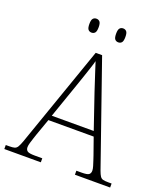

<svg xmlns="http://www.w3.org/2000/svg" viewBox="-163 -1015 982 1127"><g transform="rotate(20 327.5 -452.0)"><path d="M-3 0V-25H18Q41 -25 52 -28.5Q63 -32 70 -43.5Q77 -55 86 -79L308 -714H348L571 -74Q579 -52 586 -41.5Q593 -31 604 -28Q615 -25 638 -25H658V0H438V-25H470Q506 -25 516 -33Q526 -41 526 -57Q526 -68 521 -84.5Q516 -101 510.5 -117.5Q505 -134 502 -143L465 -248H182L145 -144Q142 -135 136.5 -118.5Q131 -102 126 -85Q121 -68 121 -57Q121 -41 131.5 -33Q142 -25 178 -25H225V0ZM192 -279H454L380 -496Q371 -524 360.5 -555.5Q350 -587 340.5 -616.5Q331 -646 324 -668Q320 -651 310 -621.5Q300 -592 290 -561.5Q280 -531 271 -506ZM411 -817Q398 -817 390 -826Q382 -835 382 -861Q382 -886 390 -895Q398 -904 411 -904Q424 -904 432 -895Q440 -886 440 -861Q440 -835 432 -826Q424 -817 411 -817ZM244 -817Q231 -817 223 -826Q215 -835 215 -861Q215 -886 223 -895Q231 -904 244 -904Q257 -904 265 -895Q273 -886 273 -861Q273 -835 265 -826Q257 -817 244 -817Z"/></g></svg>

Font: Noto Serif Khmer ExtraLight
Style: Regular
Weight: 250
Version: Version 2.003